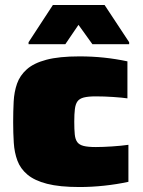

<svg xmlns="http://www.w3.org/2000/svg" viewBox="-20 -745 577 773"><path d="M300 8Q220 8 169.5 -5Q119 -18 90.5 -42Q62 -66 50 -98.5Q38 -131 35.5 -170Q33 -209 33 -253Q33 -296 35 -335.5Q37 -375 48.5 -408Q60 -441 88 -466Q116 -491 167 -504.5Q218 -518 300 -518Q351 -518 398.5 -513Q446 -508 493 -498V-349Q473 -352 436.5 -354.5Q400 -357 366 -357Q335 -357 317.5 -352.5Q300 -348 292 -337Q284 -326 281.5 -306Q279 -286 279 -255Q279 -224 281 -204Q283 -184 291 -173Q299 -162 316.5 -157.5Q334 -153 366 -153Q394 -153 431.5 -155.5Q469 -158 497 -162V-13Q451 -3 400 2.5Q349 8 300 8ZM95 -567V-575L193 -725H401L500 -575V-567H352L296 -645L243 -567Z"/></svg>

Font: Saira Expanded Black
Style: Regular
Weight: 900
Width: 7
Designer: Hector Gatti with collaboration of the Omnibus-Type team
Foundry: Omnibus-Type
Version: Version 1.101